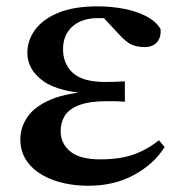

<svg xmlns="http://www.w3.org/2000/svg" viewBox="-20 -572 574 608"><path d="M260.9 16.2Q199.5 16.2 150.4 -1.2Q101.4 -18.5 72.9 -51.5Q44.4 -84.5 44.4 -130.8Q44.4 -168.4 67 -201.7Q89.6 -235 141.8 -257.1Q194 -279.1 282.4 -283.1V-274.3Q167.6 -278.8 117.1 -315.2Q66.6 -351.5 66.6 -404.7Q66.6 -443.9 90.9 -477.5Q115.2 -511 164.6 -531.5Q214.1 -551.9 289 -551.9Q333 -551.9 373.7 -543.9Q414.5 -535.8 444.9 -519.6Q475.3 -503.3 488.7 -479.2Q490.2 -452.9 476.8 -437.9Q463.4 -422.9 438.1 -422.9Q416.6 -422.9 398.6 -429.9Q380.7 -436.8 354.2 -466.1L291.2 -533.9L352.5 -534.8L374.7 -509.1Q347.5 -511.9 328.4 -513.3Q309.2 -514.7 291.4 -514.7Q239.6 -514.7 209.6 -488.3Q179.6 -461.8 179.6 -416.3Q179.6 -370.3 210.5 -341.3Q241.5 -312.4 314.1 -312.4Q328.8 -312.4 342.7 -312.9Q356.7 -313.4 375.4 -314.4V-249.8Q352.3 -251.6 340.5 -251.6Q328.7 -251.6 319.3 -251.6Q262.7 -251.6 230.6 -239.1Q198.6 -226.7 185.3 -205.6Q172.1 -184.5 172.1 -156.2Q172.1 -117.7 202.4 -92.5Q232.7 -67.3 298.1 -67.3Q358.3 -67.3 402 -82.4Q445.6 -97.5 483.2 -127.9L501.3 -106.5Q468.7 -53.4 405.5 -18.6Q342.3 16.2 260.9 16.2Z"/></svg>

Font: Early Summer Mincho VF
Style: Regular
Weight: 250
Designer: GuiWonder
Version: Version 1.002